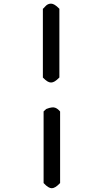

<svg xmlns="http://www.w3.org/2000/svg" viewBox="-20 -876 540 1034"><path d="M224.1 -841.8Q236.8 -856.4 254.9 -856.4Q272.9 -856.4 298.3 -830.1L299.8 -828.6V-826.2V-460.9V-458.5L297.9 -457Q285.6 -444.3 275.1 -438Q264.6 -431.6 254.9 -431.6Q245.1 -431.6 234.9 -438Q224.6 -444.3 212.4 -457L210.9 -458.5V-460.9V-826.2V-828.6L212.9 -830.1ZM230.5 -289.6Q262.7 -302.2 278.3 -295.4Q281.7 -293.9 285.2 -292Q288.6 -290 291.5 -287.6Q294.4 -285.2 297.1 -282.7Q299.8 -280.3 302.2 -277.3L303.7 -275.4V-273.4V107.4V109.9L302.2 111.3Q276.9 137.7 258.8 137.7Q240.7 137.7 216.3 111.3L214.8 109.9V107.4V-273.4V-275.9L216.8 -277.8L228.5 -288.6L229.5 -289.1Z"/></svg>

Font: NaikaiFont
Style: SemiBold
Weight: 600
Version: Version 1.89